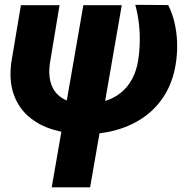

<svg xmlns="http://www.w3.org/2000/svg" viewBox="-20 -550 783 803"><path d="M67.4 -528.3H229L188.5 -284.2Q183.1 -244.1 189.9 -213.1Q196.8 -182.1 215.1 -160.9Q233.4 -139.6 262.7 -128.4Q292 -117.2 332.5 -116.2Q378.4 -115.7 416.7 -127Q455.1 -138.2 484.1 -161.1Q513.2 -184.1 532 -218.5Q550.8 -252.9 558.1 -298.8Q566.9 -356.4 564 -415.3Q561 -474.1 545.9 -529.8L683.6 -528.8Q701.2 -493.2 710 -454.8Q718.8 -416.5 720.5 -377.2Q722.2 -337.9 717.3 -298.8Q708 -221.7 674.8 -163.1Q641.6 -104.5 589.4 -65.7Q537.1 -26.9 470.9 -7.6Q404.8 11.7 329.6 10.7Q259.8 9.8 200.7 -8.3Q141.6 -26.4 99.4 -63Q57.1 -99.6 37.4 -155.3Q17.6 -210.9 26.9 -286.6ZM328.6 -528.3H489.3L356.9 233.4H196.3Z"/></svg>

Font: Roboto Black
Style: Italic
Weight: 900
Italic angle: -12°
Designer: Christian Robertson
Foundry: Google
Version: Version 3.0; 2020